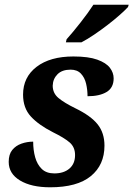

<svg xmlns="http://www.w3.org/2000/svg" viewBox="-20 -786 567 816"><path d="M193 10Q113 10 65 -19Q17 -48 17 -98Q17 -130 32 -148.5Q47 -167 71 -175.5Q95 -184 121 -184Q121 -148 129.5 -117.5Q138 -87 157.5 -68Q177 -49 211 -49Q251 -49 275 -69.5Q299 -90 299 -127Q299 -161 275.5 -181Q252 -201 205 -224Q144 -255 111 -291Q78 -327 78 -384Q78 -458 135.5 -502Q193 -546 292 -546Q356 -546 393.5 -532.5Q431 -519 447 -498Q463 -477 463 -453Q463 -413 433 -395Q403 -377 352 -377Q352 -404 346 -430Q340 -456 324 -473Q308 -490 280 -490Q244 -490 224.5 -470.5Q205 -451 204 -422Q204 -390 228.5 -369.5Q253 -349 300 -326Q366 -294 395 -257.5Q424 -221 424 -167Q424 -85 366 -37.5Q308 10 193 10ZM260 -606 263 -619Q289 -648 322 -690Q355 -732 377 -766H527L524 -756Q512 -743 489.5 -723Q467 -703 438.5 -681Q410 -659 380.5 -639Q351 -619 326 -606Z"/></svg>

Font: Noto Serif SemiCondensed
Style: Bold Italic
Weight: 700
Width: 4
Italic angle: -12°
Designer: Monotype Design Team
Foundry: Monotype Imaging Inc.
Version: Version 2.014